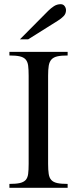

<svg xmlns="http://www.w3.org/2000/svg" viewBox="-20 -896 366 916"><path d="M24.9 0V-18.6Q56.2 -18.6 74.5 -22.7Q92.8 -26.9 102.3 -37.1Q111.8 -47.4 114.3 -66.2Q116.7 -85 116.7 -114.3V-534.2Q116.7 -564 114.3 -582.8Q111.8 -601.6 102.3 -612.3Q92.8 -623 74.2 -627.2Q55.7 -631.3 24.9 -631.3V-648.4H302.7V-631.3Q272.5 -631.3 253.9 -627.2Q235.4 -623 225.6 -612.3Q215.8 -601.6 212.6 -583Q209.5 -564.5 209.5 -534.2V-114.3Q209.5 -85 212.4 -66.2Q215.3 -47.4 224.9 -37.1Q234.4 -26.9 252.7 -22.7Q271 -18.6 302.7 -18.6V0ZM294.9 -847.2Q294.9 -830.6 283.4 -818.8Q272 -807.1 256.3 -797.4L114.7 -708.5H75.2L210.4 -844.7Q222.7 -856.9 237.3 -866.5Q252 -876 269.5 -876Q281.7 -876 288.3 -866.9Q294.9 -857.9 294.9 -847.2Z"/></svg>

Font: Kitab
Style: Regular
Weight: 400
Designer: SIL International
Foundry: Khaled Hosny
Version: Version 1.000